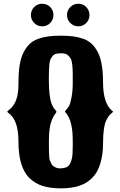

<svg xmlns="http://www.w3.org/2000/svg" viewBox="-20 -966 646 1031"><path d="M306.2 45.4Q250 45.4 209 32.5Q168 19.5 138.2 -9.8Q79.1 -67.4 79.1 -205.6Q79.1 -322.8 24.9 -359.9Q16.6 -365.7 20.8 -369.6Q24.9 -373.5 35.6 -382.1Q46.4 -390.6 57.6 -409.7Q79.1 -447.3 79.1 -512.2Q79.1 -577.6 85.7 -617.2Q92.3 -656.7 106 -683.6Q119.6 -710.9 137.9 -728.8Q156.2 -746.6 183.1 -756.8Q210 -766.6 239 -770.5Q268.1 -774.4 306.6 -774.4Q345.2 -774.4 374 -770.5Q402.8 -766.6 429.7 -756.8Q456.5 -746.6 474.6 -728.5Q492.7 -710.4 506.3 -683.6Q533.2 -630.4 533.2 -525.9Q533.2 -412.6 581.1 -372.1Q586.9 -367.7 586.9 -366.2Q586.9 -364.3 580.6 -359.4Q574.2 -354.5 567.9 -347.4Q561.5 -340.3 552.2 -323.2Q533.2 -288.1 533.2 -191.4Q533.2 -136.7 518.6 -87.6Q503.9 -38.6 474.1 -9.8Q444.3 19.5 403.3 32.5Q362.3 45.4 306.2 45.4ZM323.7 -64Q347.7 -68.4 356.4 -87.4Q368.7 -113.3 369.6 -143.6Q370.6 -173.8 370.6 -183.6V-210.9Q370.6 -302.7 343.8 -345.7Q337.4 -356 333.5 -359.9Q329.1 -363.8 329.1 -366.2Q329.1 -370.1 336.2 -377.4Q343.3 -384.8 350.1 -395.5Q357.4 -407.2 364 -442.9Q370.6 -478.5 370.6 -517.1Q370.6 -543 370.6 -556.2Q370.6 -569.3 370.4 -578.1Q370.1 -586.9 369.6 -598.6Q367.7 -638.2 359.6 -651.4Q351.6 -664.6 342.8 -670.9Q332 -679.7 311.5 -679.7Q291 -679.7 279.8 -676.8Q267.6 -672.9 261.7 -664.1Q254.4 -654.8 250.5 -645.8Q246.6 -636.7 244.6 -616.2Q243.7 -603.5 242.9 -584.5Q242.2 -565.4 242.2 -539.6Q242.2 -488.3 246.6 -456.5Q250.5 -425.3 256.8 -409.7Q265.1 -388.7 274.2 -378.9Q283.2 -369.1 283.2 -366.2Q283.2 -362.8 274.2 -351.3Q265.1 -339.8 256.8 -317.4Q242.7 -279.3 242.7 -214.8V-178.2Q242.7 -115.7 248 -104L256.3 -85.9Q259.8 -78.6 264.4 -75.4Q269 -72.3 275.4 -68.4Q292.5 -58.1 323.7 -64ZM163.6 -842.8Q146 -860.4 146 -885.3Q146 -910.2 163.3 -928Q180.7 -945.8 206.5 -945.8Q232.4 -945.8 249.8 -928Q267.1 -910.2 267.1 -885.3Q267.1 -860.8 250 -842.8Q232.4 -824.7 206.5 -824.7Q180.7 -824.7 163.6 -842.8ZM357.4 -842.8Q339.8 -860.4 339.8 -885.3Q339.8 -910.2 357.4 -928Q375 -945.8 400.4 -945.8Q425.8 -945.8 443.1 -928Q460.4 -910.2 460.4 -885.3Q460.4 -860.8 443.4 -842.8Q425.8 -824.7 400.4 -824.7Q375 -824.7 357.4 -842.8Z"/></svg>

Font: Sancreek
Style: Regular
Weight: 400
Designer: Vernon Adams
Foundry: Vernon Adams
Version: Version 1.100; ttfautohint (v1.8.4.7-5d5b)